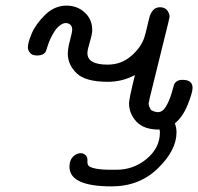

<svg xmlns="http://www.w3.org/2000/svg" viewBox="-20 -456 705 683"><path d="M79.1 -287.1Q79.1 -304.2 93 -337.2Q106.9 -370.1 140.4 -403.1Q173.8 -436 216.8 -436Q254.9 -436 281.5 -411.6Q308.1 -387.2 308.1 -349.1Q308.1 -335 299.6 -306.9Q291 -278.8 291 -267.1Q291 -226.1 362.8 -226.1Q410.6 -226.1 445.8 -256.1Q481 -286.1 493.2 -321.8Q498 -336.9 503.4 -360.8Q508.8 -384.8 512.5 -397.5Q516.1 -410.2 525.1 -420.2Q534.2 -430.2 548.8 -430.2Q576.7 -430.2 583 -400.9Q584 -396 579.1 -377L513.2 -109.9Q509.3 -89.8 508.8 -87.9Q508.8 -78.1 517.1 -64.9Q530.3 -57.1 542 -57.1Q558.1 -57.1 570.1 -76.7Q582 -96.2 590.6 -125Q599.1 -153.8 599.1 -154.8Q606.9 -171.9 627.9 -171.9H629.9Q665 -171.9 665 -143.1Q665 -127 647.9 -84Q630.9 -41 602.1 -17.1Q607.9 -2 607.9 15.1Q607.9 78.1 542 142.6Q476.1 207 377 207Q227.1 207 227.1 137.2Q227.1 114.3 239.5 101.6Q252 88.9 267.1 88.9Q276.9 88.9 283.9 95.5Q291 102.1 291 111.8V121.1Q291 128.9 295.4 134Q299.8 139.2 319.8 143.6Q339.8 147.9 377 147.9H394Q455.1 147.9 502 108.9Q548.8 69.8 548.8 15.1Q548.8 14.2 548.3 10Q547.9 5.9 547.9 4.9H544.9Q491.7 4.9 465.3 -23.4Q439 -51.8 439 -88.9Q439 -104 460 -189Q415 -165 363.8 -165Q283.7 -165 252.4 -195.6Q221.2 -226.1 221.2 -265.1Q221.2 -283.2 229 -312.5Q236.8 -341.8 236.8 -351.1Q236.8 -362.3 230 -368.2Q223.1 -374 213.9 -374Q210 -374 204.1 -372.1Q186 -364.3 172.6 -342.5Q159.2 -320.8 151.1 -297.4Q143.1 -273.9 143.1 -272.9Q134.3 -258.8 115.2 -258.8H109.9Q93.8 -258.8 86.4 -268.6Q79.1 -278.3 79.1 -287.1Z"/></svg>

Font: CMU Typewriter Text Variable Width
Style: Italic
Weight: 500
Italic angle: -14.04°
Version: Version 0.7.0